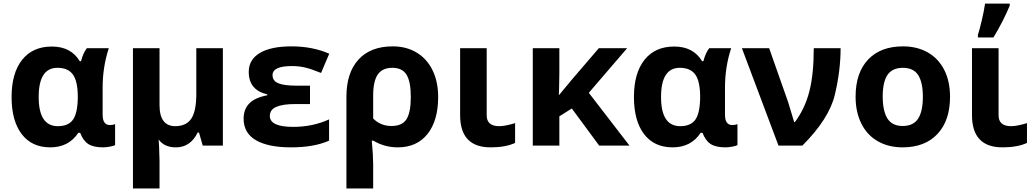

<svg xmlns="http://www.w3.org/2000/svg" viewBox="-20 -816 5796 1076"><path d="M555.2 -325.2V-172.9Q555.2 -115.2 596.2 -115.2Q611.8 -115.2 625 -120.1V-2.9Q617.2 2 595 5.9Q572.8 9.8 558.1 9.8Q503.4 9.8 474.6 -9Q445.8 -27.8 429.2 -71.8H418.9Q365.2 9.8 261.7 9.8Q158.2 9.8 101.6 -64.5Q44.9 -138.7 44.9 -272.5Q44.9 -406.2 104 -480.7Q163.1 -555.2 270.5 -555.2Q377.9 -555.2 426.8 -473.1H434.1Q445.8 -519 466.8 -545.9H589.8Q555.2 -440.9 555.2 -325.2ZM301.8 -436Q196.8 -436 196.8 -272.5Q196.8 -108.9 304.2 -108.9Q361.8 -108.9 387.9 -143.8Q414.1 -178.7 416 -266.1V-272Q416 -359.9 388.9 -397.9Q361.8 -436 301.8 -436Z M965.8 9.8Q900.9 9.8 869.1 -34.2L871.6 7.3L874 84V240.2H725.1V-545.9H874V-227.1Q874 -108.9 962.9 -108.9Q1024.4 -109.4 1052.2 -151.4Q1080.1 -193.4 1080.1 -289.1V-545.9H1229V0H1116.2L1095.2 -73.2H1087.9Q1046.9 9.8 965.8 9.8Z M1616.2 -445.8Q1507.3 -445.8 1507.3 -395Q1507.3 -362.8 1539.8 -349.4Q1572.3 -335.9 1642.1 -335.9H1717.3V-232.9H1635.3Q1564 -232.9 1528.1 -217Q1492.2 -201.2 1492.2 -166Q1492.2 -105 1623 -105Q1732.9 -105 1824.2 -147V-27.8Q1740.2 9.8 1611.3 9.8Q1482.4 9.8 1413.8 -30.5Q1345.2 -70.8 1345.2 -150.9Q1345.2 -203.1 1376.5 -235.8Q1407.7 -268.6 1478 -282.2V-287.1Q1374 -311 1374 -413.1Q1374 -481.9 1436 -519Q1498 -556.2 1614.3 -556.2Q1730.5 -556.2 1825.2 -515.1L1779.3 -407.2Q1721.2 -430.7 1687.5 -438.2Q1653.8 -445.8 1616.2 -445.8Z M2071.3 -280.8V-151.9Q2113.3 -109.9 2173.8 -109.9Q2234.4 -109.9 2258.3 -148.2Q2282.2 -186.5 2282.2 -272.5Q2282.2 -358.4 2258.3 -397.2Q2234.4 -436 2178.7 -436Q2123 -436 2097.2 -398.7Q2071.3 -361.3 2071.3 -280.8ZM2435.5 -272.9Q2435.5 -139.6 2375.7 -64.9Q2315.9 9.8 2209.5 9.8Q2134.3 9.8 2072.3 -27.8H2063.5Q2071.3 56.2 2071.3 103V240.2H1921.4V-273.9Q1921.4 -408.2 1989 -482.2Q2056.6 -556.2 2181.2 -556.2Q2256.8 -556.2 2314.5 -521.7Q2372.1 -487.3 2403.8 -422.9Q2435.5 -358.4 2435.5 -272.9Z M2707.5 -170.9Q2707 -108.9 2777.3 -108.9Q2811.5 -108.9 2866.7 -126V-15.1Q2813.5 9.8 2729.5 9.8Q2558.6 9.8 2558.6 -170.9V-545.9H2707.5Z M3114.7 0H2965.8V-545.9H3114.7V-402.8L3113.3 -324.2L3111.8 -284.2H3113.8L3182.6 -367.2L3335.9 -545.9H3494.6L3279.8 -295.9L3507.8 0H3337.9L3184.6 -208L3114.7 -164.1Z M4043 -325.2V-172.9Q4043 -115.2 4084 -115.2Q4099.6 -115.2 4112.8 -120.1V-2.9Q4105 2 4082.8 5.9Q4060.5 9.8 4045.9 9.8Q3991.2 9.8 3962.4 -9Q3933.6 -27.8 3917 -71.8H3906.7Q3853 9.8 3749.5 9.8Q3646 9.8 3589.4 -64.5Q3532.7 -138.7 3532.7 -272.5Q3532.7 -406.2 3591.8 -480.7Q3650.9 -555.2 3758.3 -555.2Q3865.7 -555.2 3914.6 -473.1H3921.9Q3933.6 -519 3954.6 -545.9H4077.6Q4043 -440.9 4043 -325.2ZM3789.6 -436Q3684.6 -436 3684.6 -272.5Q3684.6 -108.9 3792 -108.9Q3849.6 -108.9 3875.7 -143.8Q3901.9 -178.7 3903.8 -266.1V-272Q3903.8 -359.9 3876.7 -397.9Q3849.6 -436 3789.6 -436Z M4540.5 -545.9H4690.9Q4690.9 -420.9 4658.7 -285.4Q4626.5 -149.9 4476.6 0H4342.8L4137.7 -545.9H4290.5L4397 -243.2L4430.7 -131.8H4434.6Q4490.7 -206.5 4515.6 -303.2Q4540.5 -399.9 4540.5 -545.9Z M5304.2 -273.9Q5304.2 -140.6 5233.9 -65.4Q5163.6 9.8 5038.1 9.8Q4959.5 9.8 4899.4 -24.4Q4839.4 -58.6 4807.1 -123.5Q4774.9 -188 4774.9 -273.9Q4774.9 -407.7 4844.7 -481.9Q4914.6 -556.2 5041 -556.2Q5119.6 -556.2 5179.7 -522Q5239.7 -487.8 5272 -423.8Q5304.2 -359.9 5304.2 -273.9ZM4926.8 -274.4Q4927.2 -193.4 4953.6 -151.4Q4980 -109.9 5039.6 -109.9Q5099.1 -110.4 5125.5 -151.4Q5151.9 -192.4 5151.9 -273.4Q5151.9 -354.5 5125.5 -395.5Q5099.1 -436 5039.6 -436Q4980 -435.5 4953.1 -395.5Q4926.8 -355.5 4926.8 -274.4Z M5576.2 -170.9Q5575.7 -108.9 5646 -108.9Q5680.2 -108.9 5735.4 -126V-15.1Q5682.1 9.8 5598.1 9.8Q5427.2 9.8 5427.2 -170.9V-545.9H5576.2ZM5638.7 -795.9V-784.2Q5600.6 -693.4 5547.4 -606H5460.4V-621.1Q5469.2 -647.5 5481.9 -701.2Q5494.6 -754.9 5500.5 -795.9Z"/></svg>

Font: OpenSans-Bold
Style: Bold
Weight: 700
Foundry: Ascender Corporation
Version: Version 1.10